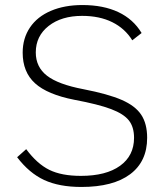

<svg xmlns="http://www.w3.org/2000/svg" viewBox="-20 -731 653 762"><path d="M48 -107 84 -139Q127 -81 175.5 -57Q224 -33 301 -33Q401 -33 456.5 -73Q512 -113 512 -184Q512 -227 491.5 -253Q471 -279 421 -298Q371 -317 275 -335Q168 -356 119 -400.5Q70 -445 70 -522Q70 -579 99 -622Q128 -665 182 -688Q236 -711 307 -711Q390 -711 449.5 -683Q509 -655 542 -600L505 -571Q476 -618 425.5 -643Q375 -668 306 -668Q224 -668 173 -628Q122 -588 122 -523Q122 -465 166.5 -430.5Q211 -396 311 -377Q409 -358 463 -334.5Q517 -311 540.5 -275.5Q564 -240 564 -184Q564 -90 496.5 -39.5Q429 11 303 11Q215 11 155.5 -16.5Q96 -44 48 -107Z"/></svg>

Font: KoHo Light
Style: Regular
Weight: 300
Version: Version 1.000; ttfautohint (v1.6)